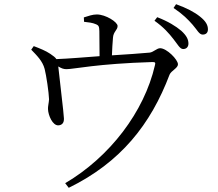

<svg xmlns="http://www.w3.org/2000/svg" viewBox="-20 -829 1040 916"><path d="M807 -643C828 -617 838 -595 854 -595C869 -595 879 -605 879 -621C879 -641 870 -659 845 -682C819 -704 782 -727 730 -747L717 -730C761 -699 787 -669 807 -643ZM899 -711C921 -686 930 -664 947 -664C962 -664 972 -672 972 -689C972 -709 962 -728 934 -750C908 -771 872 -790 820 -809L808 -791C854 -760 877 -736 899 -711ZM381 -725C401 -723 423 -720 436 -714C452 -708 453 -702 454 -681L455 -561C387 -556 305 -549 249 -547C244 -555 235 -562 220 -572C198 -587 170 -598 141 -609L129 -592C156 -564 183 -538 193 -500C201 -469 213 -388 214 -355C213 -338 208 -320 209 -308C210 -279 231 -229 259 -231C275 -232 286 -242 285 -264C285 -283 262 -469 258 -512C273 -503 283 -499 297 -499C332 -499 442 -525 707 -533C720 -533 723 -531 719 -517C668 -296 505 -81 291 45L308 67C555 -54 699 -235 789 -473C797 -492 829 -504 829 -522C829 -545 775 -599 744 -599C728 -599 712 -580 694 -578C653 -574 578 -569 514 -565C515 -593 517 -628 519 -649C521 -679 541 -685 541 -705C541 -724 484 -760 442 -760C421 -760 403 -753 380 -746Z"/></svg>

Font: Harano Aji Mincho K1
Style: Regular
Weight: 400
Foundry: Masamichi Hosoda
Version: HaranoAjiMinchoK1-Regular version 20230610;ttx 4.39.4